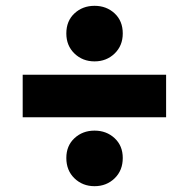

<svg xmlns="http://www.w3.org/2000/svg" viewBox="-20 -680 649 660"><path d="M58 -277V-423H551V-277ZM305 -40Q264 -40 236 -67Q208 -94 208 -137Q208 -179 236 -205Q264 -231 305 -231Q346 -231 374 -205Q402 -179 402 -137Q402 -94 374 -67Q346 -40 305 -40ZM305 -469Q264 -469 236 -496Q208 -523 208 -565Q208 -608 236 -634Q264 -660 305 -660Q346 -660 374 -634Q402 -608 402 -565Q402 -523 374 -496Q346 -469 305 -469Z"/></svg>

Font: Montserrat Thin ExtraBold
Style: Regular
Weight: 800
Version: Version 9.000